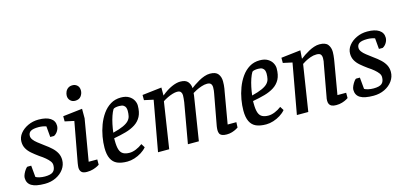

<svg xmlns="http://www.w3.org/2000/svg" viewBox="-64 -1139 3327 1576"><g transform="rotate(-15 1600.0 -351.5)"><path d="M163 10Q86 10 50 -12Q14 -34 14 -80Q14 -94 23 -113.5Q32 -133 43.5 -148Q55 -163 61 -163H92L101 -65Q111 -58 133 -53Q155 -48 178 -48Q229 -48 249 -65.5Q269 -83 269 -120Q269 -138 257 -154Q245 -170 224.5 -187.5Q204 -205 176 -223Q144 -246 118.5 -268Q93 -290 79 -315.5Q65 -341 65 -373Q65 -411 90 -442.5Q115 -474 156.5 -493.5Q198 -513 247 -513Q312 -513 347 -490Q382 -467 382 -425Q382 -403 369 -381.5Q356 -360 336 -350H304L296 -442Q284 -447 266 -450Q248 -453 232 -453Q185 -453 164.5 -440.5Q144 -428 144 -401Q144 -385 156 -368.5Q168 -352 190 -335Q212 -318 240 -297Q274 -273 298.5 -250Q323 -227 336.5 -201Q350 -175 350 -143Q350 -101 325 -66Q300 -31 257.5 -10.5Q215 10 163 10Z M522 5Q489 5 475.5 -9Q462 -23 462 -49Q462 -55 463.5 -65.5Q465 -76 466 -84L529 -426L451 -443V-487L616 -506V-425L556 -72H629V-27Q627 -25 612 -17Q597 -9 574 -2Q551 5 522 5ZM579 -584Q554 -584 538 -600.5Q522 -617 522 -641Q522 -658 529.5 -675Q537 -692 552 -702.5Q567 -713 589 -713Q613 -713 629.5 -697.5Q646 -682 646 -654Q646 -628 629.5 -606Q613 -584 579 -584Z M864 9Q812 9 778.5 -6Q745 -21 728 -56Q711 -91 711 -148Q711 -192 719.5 -241.5Q728 -291 746 -339Q764 -387 792 -426.5Q820 -466 858.5 -489.5Q897 -513 947 -513Q988 -513 1014 -497.5Q1040 -482 1052.5 -459Q1065 -436 1065 -413Q1065 -357 1046 -321Q1027 -285 992 -262.5Q957 -240 910.5 -227Q864 -214 808 -204V-184Q808 -135 817 -107Q826 -79 847 -67.5Q868 -56 901 -56Q926 -56 955.5 -68Q985 -80 1011 -100L1031 -68Q1013 -46 985 -28.5Q957 -11 925.5 -1Q894 9 864 9ZM813 -250Q869 -264 901.5 -279Q934 -294 949.5 -311Q965 -328 969.5 -348.5Q974 -369 974 -393Q974 -408 969.5 -420.5Q965 -433 952.5 -441Q940 -449 916 -449Q898 -449 884 -446Q870 -443 865 -437Q853 -417 842.5 -386.5Q832 -356 824.5 -320.5Q817 -285 813 -250Z M1710 5Q1684 5 1669.5 -1.5Q1655 -8 1649.5 -20Q1644 -32 1644 -49Q1644 -57 1645 -66Q1646 -75 1647 -82L1696 -348Q1698 -356 1699.5 -370Q1701 -384 1701 -397Q1701 -417 1691.5 -428Q1682 -439 1659 -439Q1637 -439 1611.5 -430.5Q1586 -422 1565.5 -411.5Q1545 -401 1534 -394Q1533 -382 1532 -373Q1531 -364 1529 -354L1473 0H1380L1440 -341Q1442 -357 1443.5 -372.5Q1445 -388 1445 -399Q1445 -415 1436.5 -427Q1428 -439 1404 -439Q1388 -439 1366 -432.5Q1344 -426 1321.5 -415Q1299 -404 1281 -392L1221 0H1126L1203 -426L1125 -443V-487L1290 -506V-438Q1336 -476 1377.5 -494.5Q1419 -513 1451 -513Q1498 -513 1516.5 -489Q1535 -465 1536 -435Q1547 -444 1565.5 -456.5Q1584 -469 1607.5 -482.5Q1631 -496 1656 -504.5Q1681 -513 1704 -513Q1753 -513 1772.5 -487.5Q1792 -462 1792 -425Q1792 -410 1791 -394Q1790 -378 1787.5 -364Q1785 -350 1783 -339L1737 -72H1811L1809 -27Q1805 -24 1790.5 -16Q1776 -8 1755 -1.5Q1734 5 1710 5Z M2044 9Q1992 9 1958.5 -6Q1925 -21 1908 -56Q1891 -91 1891 -148Q1891 -192 1899.5 -241.5Q1908 -291 1926 -339Q1944 -387 1972 -426.5Q2000 -466 2038.5 -489.5Q2077 -513 2127 -513Q2168 -513 2194 -497.5Q2220 -482 2232.5 -459Q2245 -436 2245 -413Q2245 -357 2226 -321Q2207 -285 2172 -262.5Q2137 -240 2090.5 -227Q2044 -214 1988 -204V-184Q1988 -135 1997 -107Q2006 -79 2027 -67.5Q2048 -56 2081 -56Q2106 -56 2135.5 -68Q2165 -80 2191 -100L2211 -68Q2193 -46 2165 -28.5Q2137 -11 2105.5 -1Q2074 9 2044 9ZM1993 -250Q2049 -264 2081.5 -279Q2114 -294 2129.5 -311Q2145 -328 2149.5 -348.5Q2154 -369 2154 -393Q2154 -408 2149.5 -420.5Q2145 -433 2132.5 -441Q2120 -449 2096 -449Q2078 -449 2064 -446Q2050 -443 2045 -437Q2033 -417 2022.5 -386.5Q2012 -356 2004.5 -320.5Q1997 -285 1993 -250Z M2640 5Q2616 5 2602 -1.5Q2588 -8 2582 -20Q2576 -32 2576 -49Q2576 -57 2577 -66Q2578 -75 2580 -82L2628 -347Q2631 -357 2632.5 -370Q2634 -383 2634 -396Q2634 -416 2625 -427.5Q2616 -439 2589 -439Q2563 -439 2537 -429.5Q2511 -420 2491.5 -409Q2472 -398 2464 -392L2403 0H2306L2383 -426L2305 -443V-487L2471 -506L2466 -437H2469Q2481 -447 2500.5 -460Q2520 -473 2542 -485Q2564 -497 2588 -505Q2612 -513 2634 -513Q2686 -513 2705.5 -487Q2725 -461 2725 -424Q2725 -411 2723.5 -395.5Q2722 -380 2720 -366Q2718 -352 2716 -341L2670 -72H2744V-27Q2742 -25 2727.5 -17Q2713 -9 2690.5 -2Q2668 5 2640 5Z M2956 10Q2879 10 2843 -12Q2807 -34 2807 -80Q2807 -94 2816 -113.5Q2825 -133 2836.5 -148Q2848 -163 2854 -163H2885L2894 -65Q2904 -58 2926 -53Q2948 -48 2971 -48Q3022 -48 3042 -65.5Q3062 -83 3062 -120Q3062 -138 3050 -154Q3038 -170 3017.5 -187.5Q2997 -205 2969 -223Q2937 -246 2911.5 -268Q2886 -290 2872 -315.5Q2858 -341 2858 -373Q2858 -411 2883 -442.5Q2908 -474 2949.5 -493.5Q2991 -513 3040 -513Q3105 -513 3140 -490Q3175 -467 3175 -425Q3175 -403 3162 -381.5Q3149 -360 3129 -350H3097L3089 -442Q3077 -447 3059 -450Q3041 -453 3025 -453Q2978 -453 2957.5 -440.5Q2937 -428 2937 -401Q2937 -385 2949 -368.5Q2961 -352 2983 -335Q3005 -318 3033 -297Q3067 -273 3091.5 -250Q3116 -227 3129.5 -201Q3143 -175 3143 -143Q3143 -101 3118 -66Q3093 -31 3050.5 -10.5Q3008 10 2956 10Z"/></g></svg>

Font: Faustina Medium
Style: Italic
Weight: 500
Italic angle: -8°
Designer: Alfonso Garcia
Foundry: http://www.omnibus-type.com
Version: Version 1.200